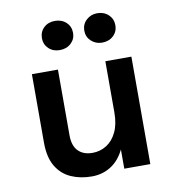

<svg xmlns="http://www.w3.org/2000/svg" viewBox="-80 -776 788 857"><g transform="rotate(-10 313.5 -347.5)"><path d="M416 -487H534V0H416ZM83.1 -487H201.1V-189Q201.1 -141.7 224.5 -117.9Q247.9 -94.1 289 -94.1Q324 -94.1 352.8 -112.3Q381.7 -130.4 398.8 -166.2Q416 -202 416 -255H447.9Q447.9 -166 425 -107.4Q402.2 -48.8 361.6 -19.9Q321.1 9 268 9Q216.2 9 174.2 -9.5Q132.2 -28.1 107.7 -68.9Q83.1 -109.8 83.1 -177ZM417 -571.2Q387.9 -571.2 367.5 -590.1Q347.1 -609 347.1 -637.5Q347.1 -666.1 367.5 -685.2Q387.9 -704.4 417 -704.4Q447.7 -704.4 467.9 -685.2Q488 -666.1 488 -637.5Q488 -609 467.9 -590.1Q447.7 -571.2 417 -571.2ZM225.1 -571.2Q194.3 -571.2 174.7 -590.1Q155 -609 155 -636.5Q155 -665.9 174.7 -684.6Q194.3 -703.4 225.1 -703.4Q255.9 -703.4 276 -684.6Q296.1 -665.9 296.1 -636.5Q296.1 -609 276 -590.1Q255.9 -571.2 225.1 -571.2Z"/></g></svg>

Font: Karla
Style: Regular
Weight: 400
Designer: Jonathan Pinhorn
Version: Version 2.004;gftools[0.9.33]